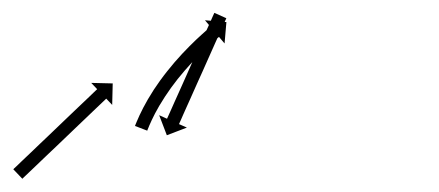

<svg xmlns="http://www.w3.org/2000/svg" viewBox="-41 -280 670 293"><path d="M-19.3 -23.1C-19.8 -22.6 -20.2 -22.2 -20.7 -21.7L-6.9 -7.2C-6.4 -7.7 -5.9 -8.1 -5.5 -8.6C-4.1 -9.9 -2.8 -11.2 -1.4 -12.5C0.7 -14.5 2.8 -16.5 4.9 -18.5C7.6 -21.1 10.4 -23.7 13.1 -26.3C16.3 -29.4 19.6 -32.5 22.8 -35.6C26.4 -39 30 -42.5 33.6 -45.9C37.5 -49.6 41.3 -53.3 45.2 -56.9C49.1 -60.7 53.1 -64.5 57.1 -68.3C61.1 -72.1 65.1 -75.9 69 -79.7C72.9 -83.4 76.8 -87.1 80.6 -90.8C84.2 -94.2 87.8 -97.7 91.4 -101.1C94.6 -104.2 97.9 -107.3 101.1 -110.4C103.8 -113 106.6 -115.6 109.3 -118.2C111.4 -120.2 113.5 -122.2 115.6 -124.2C117 -125.5 118.3 -126.8 119.7 -128.1C120.2 -128.5 120.6 -129 121.1 -129.5L130.2 -119.9L131 -152.7L98.2 -153.5L107.3 -143.9C106.8 -143.5 106.3 -143 105.9 -142.6C104.5 -141.3 103.2 -140 101.8 -138.7C99.7 -136.7 97.6 -134.7 95.5 -132.6C92.8 -130 90 -127.4 87.3 -124.8C84.1 -121.7 80.8 -118.7 77.6 -115.6C74 -112.1 70.4 -108.7 66.8 -105.3C62.9 -101.6 59.1 -97.9 55.2 -94.2C51.3 -90.4 47.3 -86.6 43.3 -82.8C39.3 -79 35.3 -75.2 31.4 -71.4C27.5 -67.7 23.6 -64.1 19.8 -60.4C16.2 -56.9 12.6 -53.5 9 -50C5.7 -47 2.5 -43.9 -0.7 -40.8C-3.4 -38.2 -6.2 -35.6 -8.9 -33C-11 -31 -13.1 -29 -15.2 -26.9C-16.6 -25.7 -17.9 -24.4 -19.3 -23.1ZM303.6 -250.4C303.8 -251 304.1 -251.6 304.4 -252.2L286.1 -260.4C285.9 -259.8 285.6 -259.2 285.3 -258.6C284.6 -256.9 283.8 -255.2 283 -253.5C281.8 -250.8 280.7 -248.1 279.5 -245.5C277.9 -242 276.4 -238.6 274.8 -235.2C273 -231.1 271.2 -227 269.4 -222.9C267.3 -218.4 265.3 -213.8 263.3 -209.3C261.1 -204.4 258.9 -199.5 256.8 -194.7C254.5 -189.7 252.3 -184.6 250 -179.6C247.8 -174.6 245.5 -169.6 243.3 -164.5C241.1 -159.7 238.9 -154.8 236.8 -149.9C234.7 -145.4 232.7 -140.8 230.7 -136.3C228.8 -132.2 227 -128.1 225.2 -124.1C223.6 -120.6 222.1 -117.2 220.6 -113.7C219.4 -111.1 218.2 -108.4 217 -105.7C216.2 -104 215.5 -102.3 214.7 -100.6C214.4 -100 214.2 -99.4 213.9 -98.8L201.9 -104.2L213.6 -73.6L244.2 -85.3L232.2 -90.6C232.4 -91.3 232.7 -91.9 233 -92.5C233.7 -94.2 234.5 -95.9 235.3 -97.6C236.5 -100.2 237.6 -102.9 238.8 -105.6C240.4 -109 241.9 -112.4 243.4 -115.9C245.3 -120 247.1 -124 248.9 -128.1C250.9 -132.7 253 -137.2 255 -141.8C257.2 -146.6 259.4 -151.5 261.5 -156.4C263.8 -161.4 266 -166.4 268.3 -171.4C270.5 -176.5 272.8 -181.5 275 -186.5C277.2 -191.4 279.4 -196.2 281.5 -201.1C283.6 -205.7 285.6 -210.2 287.6 -214.8C289.5 -218.8 291.3 -222.9 293.1 -227C294.6 -230.4 296.2 -233.9 297.7 -237.3C298.9 -240 300.1 -242.6 301.3 -245.3C302 -247 302.8 -248.7 303.6 -250.4ZM165.8 -89.9C165.6 -89.2 165.3 -88.5 165 -87.8L183.7 -80.6C183.9 -81.2 184.2 -81.9 184.4 -82.6C184.4 -82.6 184.4 -82.5 184.4 -82.5C184.4 -82.5 184.4 -82.5 184.4 -82.5C185.1 -84.3 185.9 -86.2 186.7 -88C186.7 -88 186.7 -88 186.7 -88C186.6 -87.9 186.6 -87.9 186.6 -87.9C187.8 -90.7 189.1 -93.5 190.4 -96.3C190.4 -96.3 190.4 -96.3 190.4 -96.3C190.3 -96.2 190.3 -96.2 190.3 -96.2C192 -99.8 193.8 -103.3 195.6 -106.9C195.6 -106.9 195.6 -106.8 195.6 -106.8C195.6 -106.8 195.5 -106.7 195.5 -106.7C197.7 -110.9 200 -114.9 202.3 -119C202.3 -119 202.3 -119 202.3 -118.9C202.3 -118.9 202.3 -118.9 202.3 -118.9C204.9 -123.3 207.7 -127.7 210.5 -132.1C210.5 -132.1 210.4 -132.1 210.4 -132.1C210.4 -132 210.4 -132 210.4 -132C213.4 -136.6 216.6 -141.2 219.8 -145.7C219.8 -145.7 219.8 -145.7 219.7 -145.6C219.7 -145.6 219.7 -145.6 219.7 -145.6C223.1 -150.2 226.5 -154.7 230 -159.2C230 -159.2 230 -159.2 230 -159.1C230 -159.1 229.9 -159.1 229.9 -159.1C233.5 -163.5 237.1 -167.9 240.8 -172.2C240.8 -172.2 240.8 -172.2 240.8 -172.2C240.8 -172.1 240.7 -172.1 240.7 -172.1C244.4 -176.3 248 -180.4 251.7 -184.4C251.7 -184.4 251.7 -184.4 251.7 -184.4C251.7 -184.3 251.7 -184.3 251.7 -184.3C255.2 -188 258.7 -191.7 262.3 -195.4C262.3 -195.4 262.3 -195.4 262.3 -195.4C262.3 -195.3 262.3 -195.3 262.3 -195.3C265.5 -198.6 268.8 -201.8 272.1 -205C272.1 -205 272.1 -204.9 272.1 -204.9C272.1 -204.9 272.1 -204.9 272.1 -204.9C274.9 -207.5 277.8 -210.2 280.6 -212.8C280.6 -212.8 280.6 -212.8 280.6 -212.8C280.6 -212.8 280.6 -212.7 280.6 -212.7C282.8 -214.7 285 -216.7 287.3 -218.7L287.3 -218.7L287.3 -218.7C288.7 -219.9 290.2 -221.2 291.6 -222.4L291.6 -222.4L291.6 -222.4C292.1 -222.9 292.7 -223.3 293.2 -223.7L301.7 -213.7L304.5 -246.3L271.8 -249.1L280.3 -239C279.8 -238.6 279.2 -238.1 278.7 -237.7L278.7 -237.7L278.7 -237.7C277.2 -236.4 275.7 -235.1 274.2 -233.8L274.2 -233.8L274.1 -233.8C271.8 -231.7 269.5 -229.7 267.2 -227.6C267.2 -227.6 267.2 -227.6 267.2 -227.6C267.2 -227.6 267.2 -227.6 267.2 -227.6C264.2 -224.9 261.3 -222.2 258.4 -219.5C258.4 -219.5 258.4 -219.5 258.4 -219.4C258.3 -219.4 258.3 -219.4 258.3 -219.4C254.9 -216.1 251.5 -212.8 248.2 -209.5C248.2 -209.5 248.2 -209.5 248.1 -209.5C248.1 -209.5 248.1 -209.4 248.1 -209.4C244.4 -205.7 240.7 -201.9 237.1 -198C237.1 -198 237.1 -198 237.1 -198C237 -198 237 -197.9 237 -197.9C233.2 -193.8 229.4 -189.6 225.7 -185.3C225.7 -185.3 225.7 -185.3 225.6 -185.2C225.6 -185.2 225.6 -185.2 225.6 -185.2C221.8 -180.7 218 -176.2 214.4 -171.6C214.4 -171.6 214.3 -171.6 214.3 -171.6C214.3 -171.5 214.3 -171.5 214.3 -171.5C210.6 -166.9 207.1 -162.2 203.6 -157.4C203.6 -157.4 203.6 -157.4 203.5 -157.3C203.5 -157.3 203.5 -157.3 203.5 -157.3C200.2 -152.6 196.9 -147.8 193.7 -143.1C193.7 -143.1 193.7 -143 193.7 -143C193.7 -143 193.6 -142.9 193.6 -142.9C190.7 -138.4 187.9 -133.8 185.1 -129.1C185.1 -129.1 185.1 -129.1 185 -129C185 -129 185 -129 185 -129C182.6 -124.7 180.2 -120.4 177.9 -116.1C177.9 -116.1 177.9 -116.1 177.9 -116.1C177.8 -116 177.8 -116 177.8 -116C175.9 -112.3 174.1 -108.6 172.3 -104.8C172.3 -104.8 172.3 -104.8 172.2 -104.7C172.2 -104.7 172.2 -104.7 172.2 -104.7C170.9 -101.7 169.5 -98.8 168.3 -95.8C168.3 -95.8 168.3 -95.8 168.2 -95.8C168.2 -95.7 168.2 -95.7 168.2 -95.7C167.4 -93.8 166.6 -91.9 165.8 -89.9C165.8 -89.9 165.8 -89.9 165.8 -89.9C165.8 -89.9 165.8 -89.9 165.8 -89.9Z"/></svg>

Font: FRB American Cursive Just Arrows
Style: Bold Italic
Weight: 700
Italic angle: -25°
Version: Version 2.0;Modular Font Editor K font №1